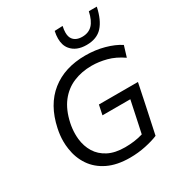

<svg xmlns="http://www.w3.org/2000/svg" viewBox="-223 -1117 1185 1274"><g transform="rotate(-30 369.0 -480.0)"><path d="M675 -300 672 -285Q664.5 -249 654.5 -202Q646.5 -162.5 637.5 -122.5Q628.5 -82 618 -31Q579.5 -14.5 521 -2Q462.5 10.5 400 10.5Q301 10.5 232 -23Q163 -56.5 123.8 -114.5Q84.5 -172.5 74 -246.5Q69.5 -275.5 69.5 -305.5Q69.5 -351.5 80 -400Q114 -560.5 217.8 -643.2Q321.5 -726 480 -726Q556 -726 623.5 -707.5Q691 -689 737.5 -658.5L712 -575Q653.5 -615.5 595.2 -630.8Q537 -646 482.5 -646Q405.5 -646 342 -619.2Q278.5 -592.5 234.2 -535.5Q190 -478.5 170.5 -387.5Q162 -346.5 162 -307.5Q162 -287.5 164 -268.5Q170.5 -210.5 198.5 -165Q226.5 -119.5 278 -92.8Q329.5 -66 406 -66Q441.5 -66 475.8 -70.5Q510 -75 543.5 -85Q550.5 -117.5 556.5 -145.5Q562.5 -173.5 568.5 -202Q578.5 -249 586 -285Q587.5 -292.5 594.5 -325H381L396.5 -399H695.5L688 -362Q682 -332.5 675 -300ZM524.5 -781.5Q446 -781.5 406.5 -829.5Q380 -861.5 380 -913Q380 -938.5 386.5 -968.5L448.5 -971Q442.5 -944 442.5 -923Q442.5 -891 456 -873Q478 -843 526.5 -843Q575 -843 604.5 -873.2Q634 -903.5 648 -968.5H709Q689.5 -876 646.5 -828.8Q603.5 -781.5 524.5 -781.5Z"/></g></svg>

Font: Heraclito
Style: Italic
Weight: 400
Italic angle: -12°
Designer: Kostas Bartsokas (font) & Cristiano Sobral (main changes)
Foundry: Kostas Bartsokas (font) & Cristiano Sobral (main changes)
Version: Version 1.00;July 8, 2020;FontCreator 13.0.0.2655 64-bit